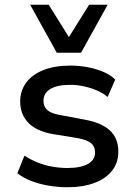

<svg xmlns="http://www.w3.org/2000/svg" viewBox="-20 -779 566 808"><path d="M264 9Q223 9 183 2Q143 -5 110 -18Q77 -31 53 -50L83 -124Q109 -107 139 -95Q169 -83 201 -77.5Q233 -72 263 -72Q320 -72 350 -89Q380 -106 380 -137Q380 -163 362.5 -177Q345 -191 305 -198L201 -215Q133 -227 99 -262.5Q65 -298 65 -352Q65 -397 90 -431Q115 -465 162.5 -484Q210 -503 276 -503Q312 -503 347.5 -496.5Q383 -490 414 -477Q445 -464 465 -444L433 -371Q413 -388 386.5 -399Q360 -410 331.5 -416Q303 -422 276 -422Q221 -422 192 -404.5Q163 -387 163 -355Q163 -330 179.5 -315.5Q196 -301 233 -295L334 -276Q407 -263 442.5 -230Q478 -197 478 -141Q478 -94 451.5 -60.5Q425 -27 377 -9Q329 9 264 9ZM219 -557 107 -759H185L270 -623L355 -759H433L321 -557Z"/></svg>

Font: Nunito Sans 9pt SemiBold
Style: Regular
Weight: 600
Version: Version 3.101;gftools[0.9.27]